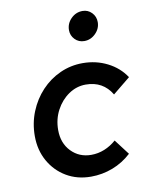

<svg xmlns="http://www.w3.org/2000/svg" viewBox="-85 -805 685 878"><g transform="rotate(-10 258.0 -366.5)"><path d="M267 10Q203 10 153 -19.5Q103 -49 74 -100.5Q45 -152 45 -217Q45 -277 66.5 -330Q88 -383 125.5 -423Q163 -463 212.5 -485.5Q262 -508 318 -508Q380 -508 432.5 -481.5Q485 -455 516 -408L435 -342Q395 -409 315 -409Q272 -409 235.5 -384Q199 -359 177 -317.5Q155 -276 155 -226Q155 -165 192 -126.5Q229 -88 285 -88Q317 -88 346.5 -100Q376 -112 401 -134L455 -63Q416 -27 367.5 -8.5Q319 10 267 10ZM344 -606Q318 -606 300.5 -624Q283 -642 283 -667Q283 -698 305.5 -720.5Q328 -743 359 -743Q384 -743 401.5 -725Q419 -707 419 -681Q419 -651 396.5 -628.5Q374 -606 344 -606Z"/></g></svg>

Font: Red Hat Text Medium
Style: Italic
Weight: 500
Italic angle: -12°
Designer: Pentagram, MCKL
Foundry: Pentagram, MCKL
Version: Version 1.023; ttfautohint (v1.8.3)